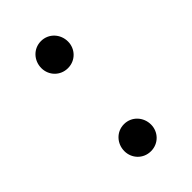

<svg xmlns="http://www.w3.org/2000/svg" viewBox="-173 -596 672 672"><g transform="rotate(-45 163.0 -259.5)"><path d="M163 -398C201 -398 229 -428 229 -464C229 -501 201 -532 163 -532C125 -532 97 -501 97 -464C97 -428 125 -398 163 -398ZM163 13C201 13 229 -17 229 -53C229 -90 201 -121 163 -121C125 -121 97 -90 97 -53C97 -17 125 13 163 13Z"/></g></svg>

Font: Shippori Mincho
Style: Regular
Weight: 400
Designer: Bonji Tadano  Ryoko NISHIZUKA  (kana & ideographs); Frank Grießhammer (Latin, Greek & Cyrillic); Wenlong ZHANG  (bopomof
Foundry: Adobe Systems Incorporated
Version: Version 1.003;PS 1.001;hotconv 16.6.54;makeotf.lib2.5.65590